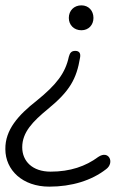

<svg xmlns="http://www.w3.org/2000/svg" viewBox="-38 -509 494 717"><path d="M146 188C230 188 304 165 358 123C391 99 369 50 329 77C282 112 224 132 151 132C83 132 45 93 45 41C45 -15 84 -55 141 -102C223 -169 248 -215 261 -294C264 -310 258 -319 243 -319C229 -319 223 -312 219 -297C206 -236 173 -193 99 -133C30 -79 -19 -24 -18 48C-18 126 46 188 146 188ZM266 -396C293 -396 311 -416 311 -442C311 -469 293 -489 266 -489C238 -489 219 -469 219 -442C219 -416 238 -396 266 -396Z"/></svg>

Font: SN Pro Light
Style: Italic
Weight: 300
Italic angle: -8.99998°
Designer: Tobias Whetton
Foundry: Supernotes
Version: Version 1.001;Glyphs 3.2 (3249)